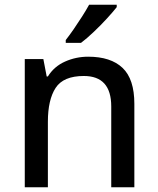

<svg xmlns="http://www.w3.org/2000/svg" viewBox="-20 -786 664 806"><path d="M350 -548Q445 -548 494.5 -501Q544 -454 544 -350V0H447V-339Q447 -467 332 -467Q246 -467 213.5 -417Q181 -367 181 -275V0H84V-538H162L176 -465H181Q207 -507 253 -527.5Q299 -548 350 -548ZM470 -756Q456 -738 430 -709.5Q404 -681 374 -652.5Q344 -624 320 -606H256V-618Q271 -637 289 -663Q307 -689 324.5 -716.5Q342 -744 354 -766H470Z"/></svg>

Font: Noto Sans Kayah Li Medium
Style: Regular
Weight: 500
Designer: Monotype Design Team, Sérgio Martins
Foundry: Monotype Imaging Inc.
Version: Version 2.002; ttfautohint (v1.8.4.7-5d5b)